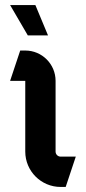

<svg xmlns="http://www.w3.org/2000/svg" viewBox="-20 -720 340 760"><path d="M20 -700 90 -580H170L120 -700ZM60 -520 20 -400H80V-120C80 -42.7 142.7 20 220 20H240L280 -100H220C209 -100 200 -109 200 -120V-400C200 -466.2 146.2 -520 80 -520Z"/></svg>

Font: Abibas
Style: Medium
Weight: 500
Version: Version 0.3